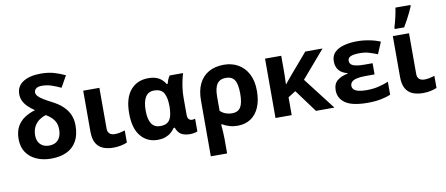

<svg xmlns="http://www.w3.org/2000/svg" viewBox="-84 -1148 4041 1739"><g transform="rotate(-10 1937.0 -278.0)"><path d="M342.8 -765.1Q411.1 -765.1 462.9 -750.5Q514.6 -735.8 567.9 -710.9L508.8 -606Q464.4 -627.4 422.1 -641.1Q379.9 -654.8 336.9 -654.8Q297.4 -654.8 281.2 -640.1Q265.1 -625.5 265.1 -606Q265.1 -588.4 280 -571.5Q294.9 -554.7 325 -535.9Q355 -517.1 399.9 -494.1Q460 -463.9 498.5 -427Q537.1 -390.1 555.7 -346.2Q574.2 -302.2 574.2 -250Q574.2 -160.6 541 -103Q507.8 -45.4 447.8 -17.8Q387.7 9.8 307.1 9.8Q231 9.8 171.9 -16.4Q112.8 -42.5 78.9 -92.5Q44.9 -142.6 44.9 -213.9Q44.9 -283.2 70.3 -329.3Q95.7 -375.5 139.4 -404.1Q183.1 -432.6 236.8 -448.2Q206.5 -467.8 179.9 -492.4Q153.3 -517.1 137.2 -547.6Q121.1 -578.1 121.1 -615.2Q121.1 -688 181.9 -726.6Q242.7 -765.1 342.8 -765.1ZM324.2 -387.2Q297.4 -379.9 268.1 -360.6Q238.8 -341.3 218.5 -307.1Q198.2 -272.9 198.2 -220.2Q198.2 -189 210.9 -163.8Q223.6 -138.7 248.3 -124.3Q272.9 -109.9 308.1 -109.9Q344.2 -109.9 369.6 -124.8Q395 -139.6 408.4 -168.9Q421.9 -198.2 421.9 -240.2Q421.9 -292 395 -327.6Q368.2 -363.3 324.2 -387.2Z M846.2 -545.9V-170.9Q846.2 -139.6 864 -124.3Q881.8 -108.9 911.1 -108.9Q936 -108.9 959 -113.8Q981.9 -118.7 1005.4 -126V-15.1Q982.9 -4.4 949.5 2.7Q916 9.8 877 9.8Q826.2 9.8 785.4 -6.1Q744.6 -22 720.9 -61.3Q697.3 -100.6 697.3 -170.9V-545.9Z M1330.6 -108.9Q1371.6 -108.9 1395.8 -125.5Q1419.9 -142.1 1430.7 -177Q1441.4 -211.9 1442.4 -266.1V-272Q1442.4 -351.6 1418 -393.8Q1393.6 -436 1328.1 -436Q1274.9 -436 1249 -393.6Q1223.1 -351.1 1223.1 -270Q1223.1 -189.9 1249.5 -149.4Q1275.9 -108.9 1330.6 -108.9ZM1285.2 9.8Q1189.5 9.8 1130.4 -61.5Q1071.3 -132.8 1071.3 -271Q1071.3 -410.6 1132.1 -482.9Q1192.9 -555.2 1296.4 -555.2Q1354.5 -555.2 1391.6 -534.7Q1428.7 -514.2 1453.1 -473.1H1460.4Q1464.8 -490.2 1473.1 -510.5Q1481.4 -530.8 1493.2 -545.9H1616.2Q1608.9 -524.4 1600.8 -489.5Q1592.8 -454.6 1587.2 -412.1Q1581.5 -369.6 1581.5 -325.2V-172.9Q1581.5 -139.2 1593.8 -127.2Q1606 -115.2 1622.6 -115.2Q1629.4 -115.2 1638.7 -116.9Q1647.9 -118.7 1651.4 -120.1V-2.9Q1646.5 0 1634.8 2.9Q1623 5.9 1609.4 7.8Q1595.7 9.8 1584.5 9.8Q1534.2 9.8 1503.4 -7.8Q1472.7 -25.4 1455.6 -71.8H1445.3Q1430.7 -49.3 1408.9 -30.8Q1387.2 -12.2 1356.7 -1.2Q1326.2 9.8 1285.2 9.8Z M2246.6 -272.9Q2246.6 -182.6 2219 -119.4Q2191.4 -56.2 2140.6 -23.2Q2089.8 9.8 2020.5 9.8Q1981.9 9.8 1946.3 -0.7Q1910.6 -11.2 1883.3 -27.8H1874.5Q1877 -4.9 1879.6 33.2Q1882.3 71.3 1882.3 103V240.2H1732.4V-273.9Q1732.4 -363.8 1762.9 -426.8Q1793.5 -489.7 1851.6 -522.9Q1909.7 -556.2 1992.2 -556.2Q2065.9 -556.2 2123.3 -522.9Q2180.7 -489.7 2213.6 -426.5Q2246.6 -363.3 2246.6 -272.9ZM1989.3 -436Q1935.5 -436 1908.9 -399.9Q1882.3 -363.8 1882.3 -280.8V-151.9Q1903.3 -130.9 1931.6 -120.4Q1960 -109.9 1989.3 -109.9Q2044.9 -109.9 2069.1 -147.9Q2093.3 -186 2093.3 -272.9Q2093.3 -360.4 2069.1 -398.2Q2044.9 -436 1989.3 -436Z M2898.4 -545.9 2683.6 -295.9 2911.6 0H2741.7L2588.4 -208L2518.6 -164.1V0H2369.6V-545.9H2518.6V-402.8Q2518.1 -373 2517.6 -343.3Q2517.1 -313.5 2515.6 -284.2H2517.6Q2534.7 -305.2 2551.5 -325.7Q2568.4 -346.2 2586.4 -367.2L2739.7 -545.9Z M3321.8 -335.9V-232.9H3239.7Q3188.5 -232.9 3157 -225.3Q3125.5 -217.8 3111.1 -202.9Q3096.7 -188 3096.7 -166Q3096.7 -147.9 3109.6 -134.3Q3122.6 -120.6 3151.4 -112.8Q3180.2 -105 3227.5 -105Q3288.6 -105 3341.6 -118.2Q3394.5 -131.3 3428.7 -147V-27.8Q3391.1 -10.7 3337.4 -0.5Q3283.7 9.8 3216.8 9.8Q3075.7 9.8 3012.7 -33.9Q2949.7 -77.6 2949.7 -150.9Q2949.7 -210.9 2986.1 -241Q3022.5 -271 3082.5 -282.2V-287.1Q3030.3 -299.3 3004.4 -331.8Q2978.5 -364.3 2978.5 -413.1Q2978.5 -465.3 3010.7 -496.6Q3043 -527.8 3097.2 -542Q3151.4 -556.2 3216.8 -556.2Q3273.4 -556.2 3330.6 -544.9Q3387.7 -533.7 3429.7 -515.1L3383.8 -407.2Q3347.7 -421.9 3309.3 -433.8Q3271 -445.8 3220.7 -445.8Q3166 -445.8 3138.9 -433.6Q3111.8 -421.4 3111.8 -395Q3111.8 -362.8 3144.5 -349.4Q3177.2 -335.9 3246.6 -335.9Z M3693.8 -545.9V-170.9Q3693.8 -139.6 3711.7 -124.3Q3729.5 -108.9 3758.8 -108.9Q3783.7 -108.9 3806.6 -113.8Q3829.6 -118.7 3853 -126V-15.1Q3830.6 -4.4 3797.1 2.7Q3763.7 9.8 3724.6 9.8Q3673.8 9.8 3633.1 -6.1Q3592.3 -22 3568.6 -61.3Q3544.9 -100.6 3544.9 -170.9V-545.9ZM3572.8 -606V-621.1Q3578.6 -638.7 3584.5 -660.9Q3590.3 -683.1 3595.9 -707Q3601.6 -731 3606 -753.9Q3610.4 -776.9 3612.8 -795.9H3751V-784.2Q3740.2 -758.3 3726.1 -729Q3711.9 -699.7 3695.3 -668.7Q3678.7 -637.7 3659.7 -606Z"/></g></svg>

Font: Wonky
Style: Regular
Weight: 400
Designer: Monotype Design Team
Foundry: Monotype Imaging Inc.
Version: Version 3.000